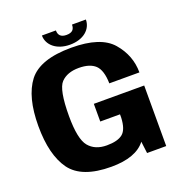

<svg xmlns="http://www.w3.org/2000/svg" viewBox="-142 -920 987 1046"><g transform="rotate(-20 352.0 -397.0)"><path d="M327 4C422 4 488.5 -20 526 -68.5L534.5 0H645.5V-351H353.5V-248.5H468V-229.5C466 -184.5 455.5 -154 436 -138C416.5 -122 385.5 -114 343.5 -114C298 -114 263.5 -128.5 239.5 -157.5C215.5 -186.5 203.5 -245.5 203.5 -334C203.5 -436.5 215.5 -500.5 239.5 -525.5C263.5 -550.5 298 -563 342.5 -563C385.5 -563 417 -553 438 -533.5C458.5 -514 470 -478.5 471 -427H645.5C645.5 -493 623 -552 578.5 -603.5C534 -655 455.5 -680.5 342 -680.5C221 -680.5 138.5 -652 94 -595C50 -537.5 28 -452.5 28 -340C28 -228 49.5 -143 92 -84C135 -25.5 213 4 327 4ZM342.5 -698C422.5 -698 470 -742.5 470 -797.5H389.5C389.5 -770.5 377 -754.5 342.5 -754.5C311 -754.5 296 -769.5 296 -797.5H215C215 -742.5 264.5 -698 342.5 -698Z"/></g></svg>

Font: Anybody
Style: Bold
Weight: 700
Designer: Tyler Finck
Foundry: Etcetera Type Company
Version: Version 1.110